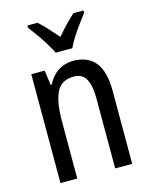

<svg xmlns="http://www.w3.org/2000/svg" viewBox="-115 -840 718 915"><g transform="rotate(-15 243.5 -383.0)"><path d="M277 -547Q348 -547 385 -501.5Q422 -456 422 -360V0H338V-347Q338 -410 319.5 -442Q301 -474 260 -474Q200 -474 175.5 -427Q151 -380 151 -279V0H68V-537H134L144 -464H149Q163 -491 182 -509.5Q201 -528 225.5 -537.5Q250 -547 277 -547ZM387 -755Q372 -735 353 -709Q334 -683 316.5 -656Q299 -629 289 -606H207Q196 -628 180 -654.5Q164 -681 145.5 -707Q127 -733 110 -755V-766H160Q180 -749 202.5 -724Q225 -699 248 -673Q273 -702 292.5 -722.5Q312 -743 337 -766H387Z"/></g></svg>

Font: Noto Sans Display Condensed
Style: Regular
Weight: 400
Width: 3
Designer: Monotype Design Team
Foundry: Monotype Imaging Inc.
Version: Version 2.003